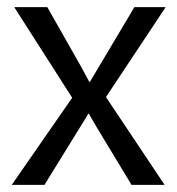

<svg xmlns="http://www.w3.org/2000/svg" viewBox="-20 -520 499 540"><path d="M446 -500 278 -247 443 0H350L252 -162L230 -200H228Q227 -198 221.5 -188.5Q216 -179 205 -162L105 0H13L183 -245L20 -500H113L210 -329Q215 -319 220.5 -309.5Q226 -300 231 -290H233L358 -500Z"/></svg>

Font: A Tai Tham KH New
Style: Regular
Weight: 400
Designer: Sangdang Kengtung
Foundry: Sangdang Kengtung
Version: Version 1.002